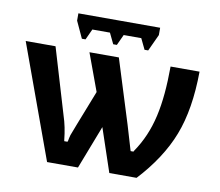

<svg xmlns="http://www.w3.org/2000/svg" viewBox="-77 -797 1008 881"><g transform="rotate(10 427.0 -356.5)"><path d="M578 -124H565L563 -130C552 -166 540 -206 530 -241L437 -538H300L364 -364L363 -361C310 -227 283 -156 280 -148C277 -139 276 -130 274 -121L272 -116H257L256 -122C252 -161 245 -197 233 -233L142 -538H3L196 -8H340L418 -210L486 -8H613C681 -81 734 -161 765 -242C796 -322 812 -420 813 -538H678C677 -355 653 -235 580 -128ZM219 -705V-671L255 -593H272L295 -643H377L401 -593H418L441 -643H523L547 -593H564L600 -671V-705Z"/></g></svg>

Font: Passageway
Style: Light
Weight: 700
Foundry: Ascender Corporation
Version: Version 1.11